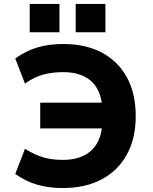

<svg xmlns="http://www.w3.org/2000/svg" viewBox="-20 -938 771 969"><path d="M297 11Q227 11 169 -5.5Q111 -22 57 -60L106 -187Q156 -156 200 -143.5Q244 -131 297 -131Q391 -131 443 -180.5Q495 -230 497 -328L543 -290H183V-420H544L498 -373Q495 -477 443.5 -525.5Q392 -574 299 -574Q246 -574 199.5 -562Q153 -550 106 -516L57 -643Q112 -682 170 -699Q228 -716 299 -716Q412 -716 494 -672.5Q576 -629 620.5 -547.5Q665 -466 665 -352Q665 -239 620 -157.5Q575 -76 492.5 -32.5Q410 11 297 11ZM362 -775V-918H512V-775ZM130 -775V-918H280V-775Z"/></svg>

Font: Nunito Sans 7pt ExtraBold
Style: Regular
Weight: 800
Designer: Vernon Adams
Foundry: Vernon Adams
Version: Version 3.101;gftools[0.9.27]